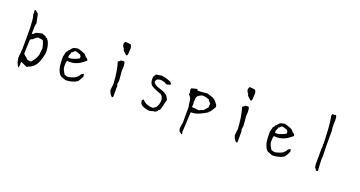

<svg xmlns="http://www.w3.org/2000/svg" viewBox="-43 -1376 4090 2181"><g transform="rotate(20 2001.5 -285.5)"><path d="M179.2 -420.9 178.7 -451.7Q178.7 -480 187 -503.4L165 -610.8L131.3 -640.1H116.2L119.6 -604.5L117.7 -587.4Q130.4 -554.2 131.8 -513.7Q133.3 -473.1 137.2 -434.6V-171.4Q133.3 -149.9 133.3 -127Q133.3 -104 127 -86.9L130.9 -79.1L126.5 -70.3Q130.4 -35.6 139.2 -10.3Q147.9 14.6 163.6 38.6H165.5L174.3 4.4L171.4 -15.6L175.8 -33.7L250.5 0Q272.5 -13.2 294.9 -22Q316.9 -31.2 335.4 -51.8Q363.3 -84.5 377.2 -124.8Q391.1 -165 400.9 -210.4Q402.3 -226.1 402.3 -240.7Q402.3 -304.7 375.5 -360.8Q366.2 -368.7 359.9 -381.8Q358.4 -384.8 356.2 -387Q354 -389.2 350.8 -389.2Q347.7 -389.2 344.7 -388.2L339.4 -386.7V-398.4L291.5 -417.5Q264.2 -412.6 239.3 -407.2Q215.3 -402.3 194.8 -377L193.4 -375.5H176.8Q179.2 -399.4 179.2 -420.9ZM187 -303.2V-311L190.4 -312Q208.5 -316.4 222.7 -332Q238.8 -349.1 260.3 -358.9L319.3 -349.6Q331.1 -326.7 337.2 -304.9Q343.3 -283.2 348.1 -261.2L339.4 -180.7Q331.1 -148.4 316.2 -124.8Q301.3 -101.1 281.7 -79.1L278.8 -74.7H276.4Q260.7 -74.7 245.6 -76.2Q229 -77.6 219.2 -92.8L198.2 -109.9L174.3 -131.8L180.2 -303.2Z M841.3 -101.1H835L831.5 -92.8Q809.6 -76.2 788.6 -68.8Q767.6 -61 745.1 -56.2Q735.8 -54.2 728 -54.2Q720.2 -54.2 714.4 -56.2Q702.6 -60.1 687.5 -64.5Q674.8 -85 664.8 -104.2Q654.8 -123.5 651.9 -145V-145.5V-184.1Q651.9 -204.1 659.2 -220.7L660.6 -223.6L673.3 -221.2Q681.6 -220.7 688.5 -220.7Q695.3 -220.7 701.7 -220.9Q708 -221.2 714.6 -221.9Q721.2 -222.7 727.5 -223.6Q733.9 -224.6 740.2 -226.1Q752.4 -228.5 764.2 -232.4Q805.7 -247.1 841.8 -275.9L874.5 -301.3L868.2 -320.3L846.7 -335.4L819.8 -365.2Q795.9 -374 772.9 -383.8Q750 -393.1 724.1 -396L680.7 -385.7L662.6 -372.1L645.5 -348.1L635.7 -344.2L621.6 -316.9H619.1H614.7L599.1 -251.5Q599.1 -243.7 599.1 -235.8Q599.1 -187 604 -143.1Q609.9 -92.8 639.2 -47.9L654.8 -33.2L714.8 -10.3Q753.9 -10.3 790 -19.5Q825.7 -28.3 855.5 -48.3Q878.9 -81.5 887.7 -101.1Q892.1 -110.8 896 -121.6L889.6 -149.9L874.5 -141.6L861.8 -132.8L853 -118.7ZM693.8 -261.2H659.7Q657.7 -270.5 657.7 -276.4Q657.7 -289.1 664.1 -300.8Q672.4 -315.9 674.3 -330.6L674.8 -334.5H684.6L706.1 -357.9H708Q724.6 -357.9 740 -351.6Q755.4 -345.2 774.4 -339.8L787.6 -319.3L785.2 -296.9L745.6 -277.3Z M1230 -431.2H1226.1V-426.3L1203.6 -412.1Q1222.2 -352.5 1231.4 -289.1Q1240.7 -224.1 1244.6 -159.2L1235.8 -81.1Q1245.6 -37.6 1278.8 -8.3L1292.5 -14.6V-156.7L1285.2 -160.6L1292.5 -212.9L1282.7 -328.1L1285.6 -377.9Q1282.7 -395.5 1282.7 -412.1Q1282.7 -426.3 1271 -439L1230 -435.5ZM1285.6 -529.3Q1285.6 -558.6 1288.6 -585Q1289.6 -595.7 1289.6 -600.6Q1289.6 -605.5 1288.8 -612.5Q1288.1 -619.6 1284.7 -628.2Q1281.2 -636.7 1275.9 -644.5L1231 -650.9H1206.1L1195.8 -625Q1195.8 -611.8 1201.4 -598.1Q1207 -584.5 1216.8 -574.7L1225.6 -550.3L1268.6 -511.7L1279.3 -514.6Z M1640.1 -378.4Q1638.7 -367.7 1638.7 -358.4Q1638.7 -315.4 1663.1 -287.6Q1693.8 -266.6 1726.1 -255.4Q1758.3 -244.1 1789.6 -229.5Q1806.6 -217.8 1811.3 -202.6Q1815.9 -187.5 1819.8 -171.4V-170.9Q1819.8 -145 1812.5 -119.1Q1804.7 -93.8 1790 -73.7L1756.3 -53.2H1754.9Q1716.8 -53.2 1686 -64.9Q1655.3 -76.2 1629.9 -105H1622.1L1610.8 -90.3Q1611.8 -79.6 1613.5 -69.6Q1615.2 -59.6 1621.6 -50.8Q1641.1 -29.3 1667.5 -21Q1694.3 -12.2 1723.1 -8.3Q1744.1 -8.3 1758.3 -14.6Q1772.5 -21 1788.6 -21Q1793 -21 1797.9 -20.5L1799.3 -24.4L1820.8 -37.1L1826.7 -55.7L1839.8 -57.6Q1853.5 -85.4 1859.6 -119.6Q1865.7 -153.8 1876.5 -187Q1876.5 -201.7 1867.2 -213.6Q1857.9 -225.6 1852.1 -237.8Q1824.7 -262.7 1790 -274.2Q1755.4 -285.6 1720.7 -297.9Q1709.5 -306.2 1701.9 -310.8Q1694.3 -315.4 1691.9 -317.4Q1689.5 -319.3 1686.5 -322.3Q1681.2 -328.1 1675.8 -337.4L1683.6 -363.3Q1693.8 -375 1708.5 -378.9Q1722.2 -382.3 1736.8 -383.3L1790 -371.1L1795.4 -361.8H1811.5L1814.5 -353H1815.4L1818.8 -357.4L1858.9 -370.1L1854 -389.2H1849.6L1844.2 -399.9Q1818.8 -411.1 1789.6 -419.7Q1760.3 -428.2 1730.5 -432.1L1660.6 -420.9Q1656.2 -407.7 1647.5 -399.4Q1640.1 -391.6 1640.1 -378.9Z M2160.2 117.7Q2161.6 119.1 2162.1 119.1Q2162.6 119.1 2163.1 118.2Q2167 113.8 2171.9 107.4L2166.5 91.3L2179.2 -153.8H2183.6Q2234.4 -153.8 2280.5 -174.3Q2326.7 -194.8 2368.7 -221.2V-229.5L2381.8 -234.4L2424.8 -299.8Q2426.8 -306.6 2426.8 -311.3Q2426.8 -315.9 2426.8 -317.9Q2425.3 -326.7 2419.9 -335Q2409.7 -350.1 2397 -364.3Q2373.5 -391.6 2345.5 -400.1Q2317.4 -408.7 2286.6 -419.4L2196.3 -411.6H2166.5V-421.4L2155.8 -427.7L2093.3 -412.1L2087.4 -397.9L2094.2 -354L2089.8 -338.4Q2123.5 -310.5 2125.5 -273.2Q2127.4 -235.8 2136.2 -201.7V-17.1L2127.4 40.5Q2126 48.8 2126 57.9Q2126 66.9 2127.7 74.2Q2129.4 81.5 2131.3 85.9Q2135.7 96.2 2144 104H2154.3ZM2314.9 -237.3V-229L2302.2 -226.1L2257.3 -206.5L2171.9 -214.8L2175.3 -252.4L2172.4 -266.6Q2175.3 -288.6 2175.3 -313Q2175.3 -338.9 2195.8 -357.9L2232.9 -376.5Q2242.2 -377.4 2250.5 -377.4Q2280.8 -377.4 2321.8 -361.3L2324.7 -360.4V-352.5L2354 -320.8L2350.1 -272.5Z M2732.9 -431.2H2729V-426.3L2706.5 -412.1Q2725.1 -352.5 2734.4 -289.1Q2743.7 -224.1 2747.6 -159.2L2738.8 -81.1Q2748.5 -37.6 2781.7 -8.3L2795.4 -14.6V-156.7L2788.1 -160.6L2795.4 -212.9L2785.6 -328.1L2788.6 -377.9Q2785.6 -395.5 2785.6 -412.1Q2785.6 -426.3 2773.9 -439L2732.9 -435.5ZM2788.6 -529.3Q2788.6 -558.6 2791.5 -585Q2792.5 -595.7 2792.5 -600.6Q2792.5 -605.5 2791.7 -612.5Q2791 -619.6 2787.6 -628.2Q2784.2 -636.7 2778.8 -644.5L2733.9 -650.9H2709L2698.7 -625Q2698.7 -611.8 2704.3 -598.1Q2710 -584.5 2719.7 -574.7L2728.5 -550.3L2771.5 -511.7L2782.2 -514.6Z M3341.3 -101.1H3335L3331.5 -92.8Q3309.6 -76.2 3288.6 -68.8Q3267.6 -61 3245.1 -56.2Q3235.8 -54.2 3228 -54.2Q3220.2 -54.2 3214.4 -56.2Q3202.6 -60.1 3187.5 -64.5Q3174.8 -85 3164.8 -104.2Q3154.8 -123.5 3151.9 -145V-145.5V-184.1Q3151.9 -204.1 3159.2 -220.7L3160.6 -223.6L3173.3 -221.2Q3181.6 -220.7 3188.5 -220.7Q3195.3 -220.7 3201.7 -220.9Q3208 -221.2 3214.6 -221.9Q3221.2 -222.7 3227.5 -223.6Q3233.9 -224.6 3240.2 -226.1Q3252.4 -228.5 3264.2 -232.4Q3305.7 -247.1 3341.8 -275.9L3374.5 -301.3L3368.2 -320.3L3346.7 -335.4L3319.8 -365.2Q3295.9 -374 3272.9 -383.8Q3250 -393.1 3224.1 -396L3180.7 -385.7L3162.6 -372.1L3145.5 -348.1L3135.7 -344.2L3121.6 -316.9H3119.1H3114.7L3099.1 -251.5Q3099.1 -243.7 3099.1 -235.8Q3099.1 -187 3104 -143.1Q3109.9 -92.8 3139.2 -47.9L3154.8 -33.2L3214.8 -10.3Q3253.9 -10.3 3290 -19.5Q3325.7 -28.3 3355.5 -48.3Q3378.9 -81.5 3387.7 -101.1Q3392.1 -110.8 3396 -121.6L3389.6 -149.9L3374.5 -141.6L3361.8 -132.8L3353 -118.7ZM3193.8 -261.2H3159.7Q3157.7 -270.5 3157.7 -276.4Q3157.7 -289.1 3164.1 -300.8Q3172.4 -315.9 3174.3 -330.6L3174.8 -334.5H3184.6L3206.1 -357.9H3208Q3224.6 -357.9 3240 -351.6Q3255.4 -345.2 3274.4 -339.8L3287.6 -319.3L3285.2 -296.9L3245.6 -277.3Z M3753.4 -627.9Q3751.5 -643.6 3751.5 -658.4Q3751.5 -673.3 3743.7 -683.6L3737.3 -689.9L3716.3 -681.6L3710.4 -686H3699.7L3693.8 -666.5H3691.9Q3707.5 -594.2 3711.9 -511.5Q3716.3 -428.7 3720.2 -340.3L3716.3 -320.3L3720.2 -306.2L3716.3 -275.9V-103L3714.4 -100.6L3720.2 -49.8L3748.5 -14.2L3765.1 -21.5L3757.3 -150.4L3760.3 -194.3L3757.3 -323.2V-505.4L3751.5 -545.9L3753.4 -560.5L3751.5 -570.8Z"/></g></svg>

Font: Bakudai
Style: Light
Weight: 300
Version: Version 1.48